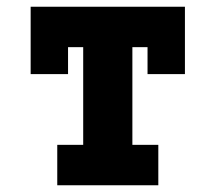

<svg xmlns="http://www.w3.org/2000/svg" viewBox="-20 -550 640 570"><path d="M150 0V-120H227V-410H182V-330H71V-530H529V-330H418V-410H373V-120H450V0Z"/></svg>

Font: Iosevka Slab Heavy Extended
Style: Regular
Weight: 900
Width: 7
Monospace: yes
Designer: Belleve Invis
Foundry: Belleve Invis
Version: Version 11.1.0; ttfautohint (v1.8.3)